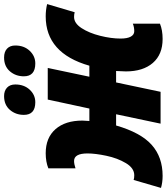

<svg xmlns="http://www.w3.org/2000/svg" viewBox="7 -849 817 941"><g transform="rotate(-90 415.5 -378.5)"><path d="M-35 2 4 -132Q13 -129 27 -129Q62 -129 86.5 -170Q111 -211 122.5 -265.5Q134 -320 134 -358Q134 -424 97 -424Q82 -424 61 -417V-550Q93 -563 135 -563Q211 -563 253 -515Q295 -467 295 -383Q295 -371 293 -349H354L398 -553H553L510 -349H564Q625 -563 806 -563Q837 -563 866 -556L826 -421Q816 -424 803 -424Q772 -424 748 -387Q724 -350 710.5 -296Q697 -242 697 -196Q697 -163 706.5 -146Q716 -129 733 -129Q753 -129 770 -136V-3Q738 10 695 10Q619 10 577.5 -38Q536 -86 536 -170Q536 -184 538 -218H482L436 0H280L326 -218H271Q236 -97 176 -43.5Q116 10 24 10Q-8 10 -35 2ZM323 -670Q323 -710 347.5 -738.5Q372 -767 415 -767Q441 -767 456.5 -752.5Q472 -738 472 -712Q472 -669 446.5 -641.5Q421 -614 385 -614Q323 -614 323 -670ZM512 -670Q512 -710 536.5 -738.5Q561 -767 604 -767Q632 -767 647.5 -752.5Q663 -738 663 -712Q663 -669 637 -641.5Q611 -614 575 -614Q512 -614 512 -670Z"/></g></svg>

Font: Noto Sans UI CondBlack
Style: Italic
Weight: 900
Width: 3
Italic angle: -12°
Designer: Monotype Design Team
Foundry: Monotype Imaging Inc.
Version: Version 1.001